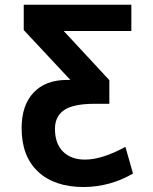

<svg xmlns="http://www.w3.org/2000/svg" viewBox="-20 -543 631 793"><path d="M270.5 -212.9 78.1 -418.9V-523.4H522.5V-415H243.2L431.6 -211.9V-114.3H371.1Q283.2 -114.3 245.1 -88.4Q207 -62.5 207 -10.7Q207 49.8 240.2 83Q273.4 116.2 331.1 116.2Q401.4 116.2 498 63.5L529.3 173.8Q435.5 228.5 326.2 229.5Q205.1 229.5 137.2 166Q69.3 102.5 69.3 -13.7Q69.3 -108.4 118.7 -160.6Q168 -212.9 256.8 -212.9Z"/></svg>

Font: Nasu
Style: Bold
Weight: 700
Designer: Ryoko NISHIZUKA (kana &amp; ideographs); Paul D. Hunt (Latin, Greek &amp; Cyrillic); Wenlong ZHANG (bopomofo); Sandoll C
Version: Version 2014.1215